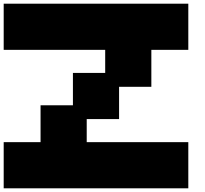

<svg xmlns="http://www.w3.org/2000/svg" viewBox="-20 -1020 1111 1040"><path d="M0 0V-250H199.7V-449.7H375V-625H549.8V-750H0V-1000H1000V-750H799.8V-549.8H625V-375H449.7V-250H1000V0Z"/></svg>

Font: Minecraft five bold
Style: Regular
Weight: 400
Designer: AngelloENF2
Foundry: https://fontstruct.com
Version: Version 1.0